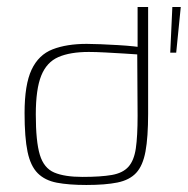

<svg xmlns="http://www.w3.org/2000/svg" viewBox="-20 -525 535 547"><path d="M50 -203Q50 -284 70 -326.5Q90 -369 130 -384.5Q170 -400 227 -400Q243 -400 267 -399Q291 -398 316.5 -396.5Q342 -395 360.5 -393Q379 -391 385 -390L372 -382V-505H402V-201Q402 -134 394.5 -93.5Q387 -53 368 -32.5Q349 -12 314.5 -5Q280 2 226 2Q176 2 142 -4.5Q108 -11 87.5 -31.5Q67 -52 58.5 -92.5Q50 -133 50 -203ZM215 -21Q267 -21 298.5 -26.5Q330 -32 346 -50Q362 -68 367 -102.5Q372 -137 372 -195L371 -370Q358 -371 333 -372.5Q308 -374 280.5 -375.5Q253 -377 233 -377Q180 -377 146.5 -362.5Q113 -348 97.5 -309.5Q82 -271 82 -199Q82 -122 93.5 -84Q105 -46 134.5 -33.5Q164 -21 215 -21ZM465 -375 471 -505H495L482 -375Z"/></svg>

Font: Genos Thin ExtraLight
Style: Regular
Weight: 250
Version: Version 1.010